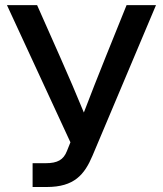

<svg xmlns="http://www.w3.org/2000/svg" viewBox="-20 -748 652 768"><path d="M162.6 -95.2H110.4V0H167C276.9 0 317.9 -49.3 350.1 -125.5L604 -727.5H486.3L402.8 -520.5C371.1 -441.4 343.3 -371.1 315.4 -297.9C285.2 -371.1 255.4 -441.4 220.2 -520.5L128.4 -727.5H7.8L261.7 -178.7L247.6 -143.6C233.9 -108.9 210.4 -95.2 162.6 -95.2Z"/></svg>

Font: Inteeer Medium
Style: Regular
Weight: 500
Designer: Rasmus Andersson
Foundry: rsms
Version: Version 4.001;Glyphs 3.4 (3402)